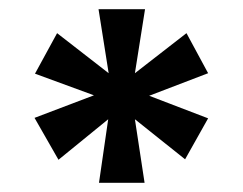

<svg xmlns="http://www.w3.org/2000/svg" viewBox="-20 -742 527 417"><path d="M195 -345 215 -483 107 -395 55 -486 184 -535 56 -582 104 -670 216 -583 194 -722H295L273 -583L385 -670L432 -583L304 -534L432 -485L382 -396L273 -483L294 -345Z"/></svg>

Font: DM Sans 9pt 36pt ExtraBold
Style: Regular
Weight: 800
Version: Version 4.004;gftools[0.9.30]